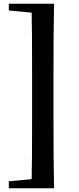

<svg xmlns="http://www.w3.org/2000/svg" viewBox="-20 -824 420 1023"><path d="M268 -804Q266 -717 265.5 -627.5Q265 -538 265 -448V-178Q265 -89 265.5 0.5Q266 90 268 179H148Q150 91 150.5 2Q151 -87 151 -178V-448Q151 -537 150.5 -626.5Q150 -716 148 -804ZM208 -804V-753H187L27 -768V-804ZM208 127V179H27V142L187 127Z"/></svg>

Font: Noto Serif KR ExtraLight ExtraBold
Style: Regular
Weight: 800
Version: Version 2.003-H1;hotconv 1.1.1;makeotfexe 2.6.0